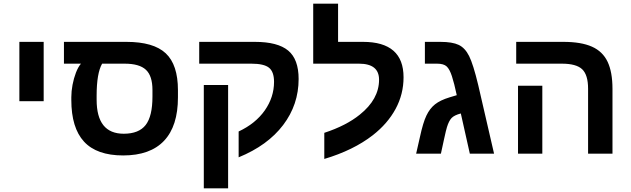

<svg xmlns="http://www.w3.org/2000/svg" viewBox="-20 -833 3420 1041"><path d="M216.8 -606V-284.2H85V-606Z M366.7 -306.2Q366.7 -338.4 373.3 -373.3Q379.9 -408.2 391.6 -438.7Q403.3 -469.2 418.9 -487.8H326.7V-606H665.5Q812.5 -606 878.7 -543.9Q944.8 -481.9 944.8 -344.2V-305.2Q944.8 -149.4 869.6 -69.8Q794.4 9.8 647.9 9.8Q504.4 9.8 435.5 -65.2Q366.7 -140.1 366.7 -291ZM533.7 -487.8Q503.9 -436 503.9 -314V-292Q503.9 -107.9 650.9 -107.9Q732.9 -107.9 769.8 -155.3Q806.6 -202.6 806.6 -309.1V-345.2Q806.6 -421.4 771.2 -454.6Q735.8 -487.8 655.8 -487.8Z M1599.1 -404.8Q1599.1 -265.6 1515.1 -155Q1431.2 -44.4 1273.9 20V-120.1Q1365.7 -163.1 1415.8 -234.6Q1465.8 -306.2 1465.8 -389.2Q1465.8 -443.8 1438.5 -465.8Q1411.1 -487.8 1342.8 -487.8H1060.1V-606H1361.8Q1485.8 -606 1542.5 -558.8Q1599.1 -511.7 1599.1 -404.8ZM1216.8 -372.1V188H1085V-372.1Z M1738.3 -112.8Q1857.4 -151.9 1930.7 -211.4Q2035.2 -294.9 2035.2 -400.9Q2035.2 -487.8 1926.3 -487.8H1678.2V-813H1813V-606H1948.2Q2168 -606 2168 -414.1Q2168 -322.3 2124.8 -242.4Q2081.5 -162.6 2001.5 -100.1Q1896 -18.1 1738.3 28.8Z M2367.7 -606Q2432.6 -606 2467 -589.6Q2501.5 -573.2 2523.4 -529.3Q2545.9 -484.4 2572.8 -372.1L2658.7 0H2527.3L2478.5 -217.8Q2442.9 -208.5 2428.2 -192.9Q2413.6 -177.2 2403.3 -143.6Q2398.9 -130.4 2387.2 -76.7L2370.6 0H2236.3L2256.3 -87.9Q2273.9 -169.4 2292 -206.5Q2310.1 -244.6 2338.6 -267.3Q2367.2 -290 2417.5 -305.2L2456.5 -316.9Q2449.7 -349.6 2442.9 -375.5Q2436 -401.4 2430.2 -419.9Q2418 -457.5 2401.9 -472.7Q2385.7 -487.8 2349.6 -487.8H2283.7V-606Z M3300.8 -351.1V0H3168.5V-352.1Q3168.5 -426.8 3136.7 -457.3Q3105 -487.8 3026.4 -487.8H2778.8V-606H3034.7Q3130.9 -606 3189.2 -580.1Q3247.6 -554.2 3274.2 -498.3Q3300.8 -442.4 3300.8 -351.1ZM2920.4 -368.2V0H2788.6V-368.2Z"/></svg>

Font: Arimo
Style: Bold
Weight: 700
Designer: Steve Matteson
Foundry: Monotype Imaging Inc.
Version: Version 1.33